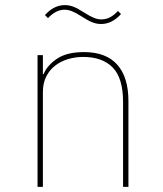

<svg xmlns="http://www.w3.org/2000/svg" viewBox="-20 -732 640 752"><path d="M127 0V-516H148V-442H151Q164 -475 202.5 -501.5Q241 -528 309 -528Q395 -528 439 -479Q483 -430 483 -336V0H462V-333Q462 -426 421.5 -467.5Q381 -509 306 -509Q275 -509 246.5 -500.5Q218 -492 196 -475Q174 -458 161 -432Q148 -406 148 -372V0ZM376 -638Q359 -638 342 -644.5Q325 -651 299 -668Q277 -682 262 -688Q247 -694 233 -694Q199 -694 168 -661L156 -673Q191 -712 234 -712Q251 -712 268 -705.5Q285 -699 311 -682Q333 -668 348 -662Q363 -656 377 -656Q395 -656 410.5 -664Q426 -672 442 -689L454 -677Q419 -638 376 -638Z"/></svg>

Font: IBM Plex Mono Thin
Style: Regular
Weight: 100
Monospace: yes
Designer: Mike Abbink, Paul van der Laan, Pieter van Rosmalen
Foundry: Bold Monday
Version: Version 2.3